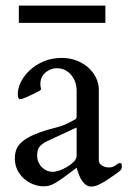

<svg xmlns="http://www.w3.org/2000/svg" viewBox="-20 -666 466 701"><path d="M260.3 -53.7Q232.4 -32.7 213.9 -19.3Q195.3 -5.9 182.4 1.7Q169.4 9.3 159.9 11.7Q150.4 14.2 139.2 14.2Q120.1 14.2 101.3 6.8Q82.5 -0.5 67.6 -13.7Q52.7 -26.9 43.5 -45.4Q34.2 -64 34.2 -87.4Q34.2 -106.9 40.5 -122.3Q46.9 -137.7 63.7 -151.1Q80.6 -164.6 109.4 -176.5Q138.2 -188.5 184.1 -200.2Q208 -206.5 222.7 -213.6Q237.3 -220.7 250 -227.5Q257.8 -231.4 258.8 -234.6Q259.8 -237.8 259.8 -240.2V-334Q259.8 -350.1 254.9 -365Q250 -379.9 240.7 -391.4Q231.4 -402.8 218 -409.9Q204.6 -417 186.5 -417Q178.2 -417 168.2 -413.8Q158.2 -410.6 148.9 -403.6Q139.6 -396.5 133.5 -385.5Q127.4 -374.5 127.4 -358.9Q127.4 -357.4 127.7 -354.5Q127.9 -351.6 128.4 -348.6Q128.9 -345.7 129.4 -343Q129.9 -340.3 129.9 -339.4Q128.4 -336.4 118.7 -331.3Q108.9 -326.2 96.4 -320.3Q84 -314.5 72.5 -309.6Q61 -304.7 55.7 -303.7Q47.9 -303.7 46.4 -310.3Q44.9 -316.9 44.9 -322.3Q44.9 -343.8 56.4 -366.9Q67.9 -390.1 88.9 -409.7Q109.9 -429.2 139.4 -441.9Q168.9 -454.6 205.6 -454.6Q233.9 -454.6 258.5 -445.3Q283.2 -436 301.3 -420.2Q319.3 -404.3 330.1 -383.1Q340.8 -361.8 340.8 -337.9V-80.6Q340.8 -68.8 352.1 -61.8Q363.3 -54.7 377.4 -54.7Q385.7 -54.7 391.6 -56.9Q397.5 -59.1 402.1 -62.3Q406.7 -65.4 410.2 -68.1Q413.6 -70.8 417.5 -70.8Q423.3 -70.8 424.1 -66.7Q424.8 -62.5 424.8 -60.1Q424.8 -51.3 422.4 -47.4Q419.9 -43.5 414.1 -39.1Q390.1 -21.5 374 -11Q357.9 -0.5 346.4 5.4Q335 11.2 327.4 13.2Q319.8 15.1 313.5 15.1Q302.2 15.1 294.4 9.5Q286.6 3.9 280.8 -4.2Q274.9 -12.2 271 -21.5Q267.1 -30.8 264.4 -38.6Q261.7 -46.4 260.3 -53.7ZM115.7 -97.2Q115.7 -84.5 120.6 -73.5Q125.5 -62.5 133.5 -54.7Q141.6 -46.9 151.6 -42.7Q161.6 -38.6 172.4 -38.6Q182.1 -38.6 197 -43.7Q211.9 -48.8 225.8 -57.1Q239.7 -65.4 249.8 -75.9Q259.8 -86.4 259.8 -97.2V-196.3Q259.8 -199.7 258.3 -199.7H257.8L144.5 -147Q137.7 -142.1 132.3 -138.2Q127 -134.3 123.3 -128.9Q119.6 -123.5 117.7 -116.2Q115.7 -108.9 115.7 -97.2ZM48.8 -645.5H364.7V-582.5H48.8Z"/></svg>

Font: Kurinto Book Core
Style: Regular
Weight: 400
Designer: Kurinto was developed by Clint Goss from a range of fonts that are compatible with the SIL Open Font License Version 1.1
Foundry: Clinton F. Goss
Version: Version 2.196; July 25, 2020